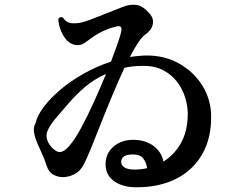

<svg xmlns="http://www.w3.org/2000/svg" viewBox="-20 -784 1040 813"><path d="M557 9Q499 9 463 -17Q427 -43 427 -88Q427 -135 461 -163.5Q495 -192 543 -192Q595 -192 629.5 -166.5Q664 -141 672 -100Q717 -127 746 -178Q775 -229 775 -303Q775 -334 764.5 -369.5Q754 -405 731 -436Q708 -467 671.5 -486.5Q635 -506 583 -505Q563 -505 544 -503Q525 -501 507 -497Q482 -443 456 -381Q430 -319 407 -260.5Q384 -202 365.5 -156.5Q347 -111 335 -88Q320 -59 295.5 -46.5Q271 -34 246 -34Q224 -34 205 -45Q186 -56 178 -81Q168 -113 154 -142Q140 -171 132 -193Q126 -210 123.5 -227Q121 -244 131 -264Q138 -295 165.5 -331.5Q193 -368 236 -404.5Q279 -441 334 -472Q389 -503 450 -523Q465 -563 476 -594Q487 -625 491 -641Q497 -663 492 -669.5Q487 -676 471 -671Q440 -664 413.5 -651Q387 -638 362 -619Q348 -609 336.5 -601Q325 -593 308 -593Q295 -593 282.5 -599Q270 -605 259 -618Q243 -638 235 -662Q227 -686 227 -703Q233 -715 246 -710Q257 -693 272.5 -688Q288 -683 316 -687Q334 -690 366 -702Q398 -714 434.5 -729Q471 -744 503 -756Q533 -767 559 -763Q585 -759 613 -727Q632 -706 627 -681.5Q622 -657 597 -639Q582 -629 565 -603.5Q548 -578 530 -543Q560 -547 591 -549Q674 -551 737.5 -515.5Q801 -480 837.5 -420.5Q874 -361 874 -291Q875 -199 836.5 -131.5Q798 -64 727 -27.5Q656 9 557 9ZM219 -144Q243 -130 274 -167Q296 -192 323 -241.5Q350 -291 377.5 -352Q405 -413 429 -471Q377 -448 338 -414Q299 -380 270.5 -346.5Q242 -313 220 -288Q206 -272 195 -255.5Q184 -239 179 -224Q173 -202 185 -179.5Q197 -157 219 -144ZM550 -66Q578 -66 603 -72Q601 -92 588 -111Q575 -130 544 -130Q493 -130 493 -98Q493 -85 506.5 -75.5Q520 -66 550 -66Z"/></svg>

Font: Zen Old Mincho
Style: Bold
Weight: 700
Designer: Yoshimichi Ohira
Foundry: Positype
Version: Version 1.500